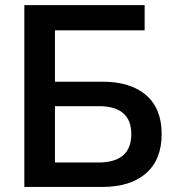

<svg xmlns="http://www.w3.org/2000/svg" viewBox="-20 -739 697 759"><path d="M76.2 0V-718.8H551.8V-619.1H197.3V-416H384.8Q496.1 -416 557.6 -362.8Q619.1 -309.6 619.1 -209Q619.1 -108.4 557.6 -54.2Q496.1 0 383.8 0ZM197.3 -96.7H369.1Q499 -96.7 499 -209Q499 -319.3 370.1 -319.3H197.3Z"/></svg>

Font: Min Sans SemiBold
Style: Regular
Weight: 600
Designer: Jinseong-Kim, NotoSansCJK, Nunito
Foundry: Jinseong-Kim
Version: Version 1.400;Glyphs 3.1.2 (3151)